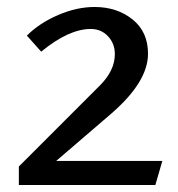

<svg xmlns="http://www.w3.org/2000/svg" viewBox="-20 -529 509 550"><path d="M425 1H34V-52L266 -284Q309 -327 309 -374Q309 -404 289.5 -425Q270 -446 240 -446Q177 -446 98 -381L57 -427Q93 -463 146.5 -486Q200 -509 251 -509Q315 -509 359.5 -473.5Q404 -438 404 -375Q404 -294 297 -202L141 -68H445Z"/></svg>

Font: Rosario
Style: Regular
Weight: 400
Designer: Hector Gatti
Foundry: Omnibus-Type
Version: Version 1.004